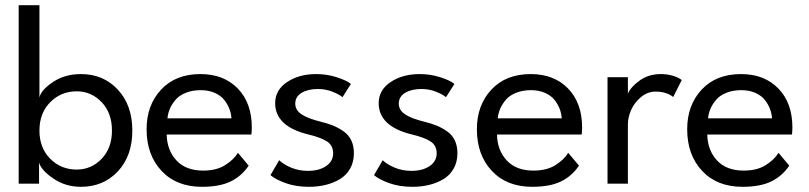

<svg xmlns="http://www.w3.org/2000/svg" viewBox="-20 -708 3118 740"><path d="M52 0V-688H132V-331.5Q137 -360 183.2 -391.2Q229.5 -422.5 292 -422.5Q378.5 -422.5 434.2 -362.5Q490 -302.5 490 -205Q490 -107 434.2 -47.5Q378.5 12 292 12Q232.5 12 185.8 -19.8Q139 -51.5 130.5 -81.5V0ZM275.5 -356Q215 -356 173.5 -314Q132 -272 132 -205Q132 -138 173.5 -96.2Q215 -54.5 275.5 -54.5Q332 -54.5 371.8 -96Q411.5 -137.5 411.5 -205Q411.5 -272.5 371.8 -314.2Q332 -356 275.5 -356Z M622.5 -189.5Q623.5 -129.5 659.8 -90Q696 -50.5 763 -50.5Q814.5 -50.5 848 -71.8Q881.5 -93 897 -119L938.5 -69.5Q911 -29 868.8 -8.5Q826.5 12 758 12Q660 12 602.5 -49.5Q545 -111 545 -210Q545 -302.5 600.8 -362.5Q656.5 -422.5 752.5 -422.5Q842.5 -422.5 896.5 -366.8Q950.5 -311 950.5 -217Q950.5 -204.5 949 -189.5ZM872 -252Q871 -269.5 864.5 -287.2Q858 -305 845 -322Q832 -339 808.2 -349.8Q784.5 -360.5 753.5 -360.5Q721 -360.5 695.8 -350.2Q670.5 -340 656.2 -323Q642 -306 634.5 -288.2Q627 -270.5 625.5 -252Z M1198.5 -422.5Q1240.5 -422.5 1278.2 -410.2Q1316 -398 1332.5 -384.5L1300 -333.5Q1286 -345 1260.2 -355Q1234.5 -365 1205.5 -365Q1167 -365 1142.5 -350.2Q1118 -335.5 1118 -308.5Q1118 -283.5 1142.5 -267.2Q1167 -251 1214 -239.5Q1243 -232.5 1263.8 -224Q1284.5 -215.5 1304.2 -201.8Q1324 -188 1334 -166.8Q1344 -145.5 1344 -117.5Q1344 -83.5 1329.2 -57.8Q1314.5 -32 1289.5 -17.2Q1264.5 -2.5 1234.5 4.8Q1204.5 12 1170.5 12Q1120.5 12 1081 -2.2Q1041.5 -16.5 1022.5 -33L1056 -90.5Q1071.5 -75 1101.5 -62.2Q1131.5 -49.5 1166.5 -49.5Q1210 -49.5 1237 -68Q1264 -86.5 1264 -117Q1264 -148 1239.8 -163.2Q1215.5 -178.5 1169.5 -189.5Q1040.5 -220.5 1040.5 -310.5Q1040.5 -361 1086.5 -391.8Q1132.5 -422.5 1198.5 -422.5Z M1597.5 -422.5Q1639.5 -422.5 1677.2 -410.2Q1715 -398 1731.5 -384.5L1699 -333.5Q1685 -345 1659.2 -355Q1633.5 -365 1604.5 -365Q1566 -365 1541.5 -350.2Q1517 -335.5 1517 -308.5Q1517 -283.5 1541.5 -267.2Q1566 -251 1613 -239.5Q1642 -232.5 1662.8 -224Q1683.5 -215.5 1703.2 -201.8Q1723 -188 1733 -166.8Q1743 -145.5 1743 -117.5Q1743 -83.5 1728.2 -57.8Q1713.5 -32 1688.5 -17.2Q1663.5 -2.5 1633.5 4.8Q1603.5 12 1569.5 12Q1519.5 12 1480 -2.2Q1440.5 -16.5 1421.5 -33L1455 -90.5Q1470.5 -75 1500.5 -62.2Q1530.5 -49.5 1565.5 -49.5Q1609 -49.5 1636 -68Q1663 -86.5 1663 -117Q1663 -148 1638.8 -163.2Q1614.5 -178.5 1568.5 -189.5Q1439.5 -220.5 1439.5 -310.5Q1439.5 -361 1485.5 -391.8Q1531.5 -422.5 1597.5 -422.5Z M1895.5 -189.5Q1896.5 -129.5 1932.8 -90Q1969 -50.5 2036 -50.5Q2087.5 -50.5 2121 -71.8Q2154.5 -93 2170 -119L2211.5 -69.5Q2184 -29 2141.8 -8.5Q2099.5 12 2031 12Q1933 12 1875.5 -49.5Q1818 -111 1818 -210Q1818 -302.5 1873.8 -362.5Q1929.5 -422.5 2025.5 -422.5Q2115.5 -422.5 2169.5 -366.8Q2223.5 -311 2223.5 -217Q2223.5 -204.5 2222 -189.5ZM2145 -252Q2144 -269.5 2137.5 -287.2Q2131 -305 2118 -322Q2105 -339 2081.2 -349.8Q2057.5 -360.5 2026.5 -360.5Q1994 -360.5 1968.8 -350.2Q1943.5 -340 1929.2 -323Q1915 -306 1907.5 -288.2Q1900 -270.5 1898.5 -252Z M2400 0H2321.5V-410.5H2400V-347Q2411 -373 2445.5 -397.8Q2480 -422.5 2527 -422.5Q2553 -422.5 2575 -415.5Q2597 -408.5 2607.5 -399.5L2574.5 -334Q2566 -342 2548 -348.5Q2530 -355 2507 -355Q2475.5 -355 2450 -333.5Q2424.5 -312 2412.2 -283.5Q2400 -255 2400 -228.5Z M2706 -189.5Q2707 -129.5 2743.2 -90Q2779.5 -50.5 2846.5 -50.5Q2898 -50.5 2931.5 -71.8Q2965 -93 2980.5 -119L3022 -69.5Q2994.5 -29 2952.2 -8.5Q2910 12 2841.5 12Q2743.5 12 2686 -49.5Q2628.5 -111 2628.5 -210Q2628.5 -302.5 2684.2 -362.5Q2740 -422.5 2836 -422.5Q2926 -422.5 2980 -366.8Q3034 -311 3034 -217Q3034 -204.5 3032.5 -189.5ZM2955.5 -252Q2954.5 -269.5 2948 -287.2Q2941.5 -305 2928.5 -322Q2915.5 -339 2891.8 -349.8Q2868 -360.5 2837 -360.5Q2804.5 -360.5 2779.2 -350.2Q2754 -340 2739.8 -323Q2725.5 -306 2718 -288.2Q2710.5 -270.5 2709 -252Z"/></svg>

Font: League Spartan
Style: Regular
Weight: 350
Foundry: The League of Moveable Type
Version: Version 2.002